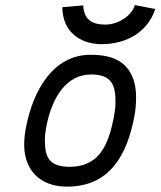

<svg xmlns="http://www.w3.org/2000/svg" viewBox="-20 -713 613 733"><path d="M381.3 -619.1C335.9 -619.1 299.8 -635.3 297.9 -692.4L217.8 -685.5C219.7 -575.7 305.2 -544.4 366.7 -544.4C465.8 -544.4 544.4 -592.3 572.8 -678.7L494.6 -693.4C484.4 -655.3 434.1 -619.1 381.3 -619.1ZM339.8 -105C311.5 -84.5 284.2 -76.7 247.1 -76.2C165 -76.2 151.4 -114.3 151.4 -179.7C151.4 -194.8 153.3 -211.4 156.7 -229C179.7 -348.1 237.3 -428.7 327.6 -428.7C408.7 -428.7 420.9 -385.3 420.9 -323.2C420.9 -306.2 418.5 -287.1 415 -267.6C414.6 -264.6 413.6 -261.7 413.1 -258.8C398.9 -186.5 377.4 -134.8 339.8 -105ZM235.4 -0.5H236.3C401.9 -0.5 465.3 -126 492.2 -265.1C497.1 -289.1 499.5 -314.5 499.5 -339.4C499.5 -363.8 497.1 -386.7 490.7 -405.8C469.2 -470.2 421.9 -503.9 325.7 -503.9C183.1 -503.9 106.9 -369.1 79.1 -226.6C74.7 -203.1 72.3 -181.2 72.3 -160.6C72.3 -62.5 134.8 -0.5 234.4 -0.5Z"/></svg>

Font: Fantasque Sans Mono
Style: RegItalic
Weight: 400
Italic angle: -11°
Monospace: yes
Designer: Jany Belluz
Version: Version 1.6.3